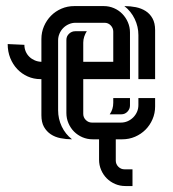

<svg xmlns="http://www.w3.org/2000/svg" viewBox="-20 -460 571 634"><path d="M254.9 -255.9H354V-355.5Q354 -367.2 345.7 -376Q337.4 -384.8 325.2 -384.8H229.5Q217.8 -384.8 207.3 -380.1Q196.8 -375.5 189 -367.7Q181.2 -359.9 176.5 -349.1Q171.9 -338.4 171.9 -326.7V-95.7Q171.9 -67.9 183.8 -42.5Q195.8 -17.1 217.8 0Q198.2 0 179.9 -3.7Q161.6 -7.3 147.7 -16.6Q133.8 -25.9 125.2 -41Q116.7 -56.2 116.7 -79.6V-198.7H113.8Q91.3 -198.7 71.5 -207.5Q51.8 -216.3 37.1 -231.7Q22.5 -247.1 13.9 -268.3Q5.4 -289.6 5.4 -314.5L60.5 -312Q60.5 -300.3 64.9 -290Q69.3 -279.8 76.9 -272.5Q84.5 -265.1 94.7 -260.7Q105 -256.3 116.7 -255.9V-331.1Q116.7 -353.5 125.2 -373.3Q133.8 -393.1 148.4 -408Q163.1 -422.9 182.9 -431.4Q202.6 -439.9 225.1 -439.9H322.8Q340.3 -439.9 356.2 -433.1Q372.1 -426.3 383.8 -414.3Q395.5 -402.3 402.3 -386.5Q409.2 -370.6 409.2 -353V-198.7H254.9V-84Q254.9 -72.3 263.4 -63.7Q272 -55.2 283.7 -55.2H378.9Q391.1 -55.2 401.6 -59.8Q412.1 -64.5 419.9 -72.3Q427.7 -80.1 432.4 -90.6Q437 -101.1 437 -113.3V-136.2H492.2V-108.4Q492.2 -85.9 483.6 -66.2Q475.1 -46.4 460.4 -31.7Q445.8 -17.1 426 -8.5Q406.2 0 383.8 0H362.3V70.3Q362.3 82 370.8 90.6Q379.4 99.1 391.1 99.1H417.5V154.3H394Q376 154.3 360.1 147.5Q344.2 140.6 332.5 128.9Q320.8 117.2 314 101.3Q307.1 85.4 307.1 67.4V0H286.1Q268.1 0 252.2 -6.8Q236.3 -13.7 224.6 -25.4Q212.9 -37.1 206.1 -53Q199.2 -68.8 199.2 -86.9V-328.1Q199.2 -340.3 208 -348.6Q216.8 -356.9 228.5 -356.9H266.6Q261.2 -348.6 258.1 -338.9Q254.9 -329.1 254.9 -319.3ZM492.2 -198.7H437V-344.2Q437 -372.1 424.8 -397.5Q412.6 -422.9 390.6 -439.9Q410.2 -439.9 428.5 -436.3Q446.8 -432.6 460.9 -423.6Q475.1 -414.6 483.6 -399.2Q492.2 -383.8 492.2 -360.4ZM354 -136.2H409.2V-111.8Q409.2 -100.1 400.9 -91.3Q392.6 -82.5 380.4 -82.5H342.3Q354 -99.1 354 -120.6Z"/></svg>

Font: Isar CAT
Style: Regular
Weight: 400
Designer: Digitized by Peter Wiegel
Foundry: CAT-Fonts, Peter Wiegel
Version: Version 1.000; ttfautohint (v1.3)